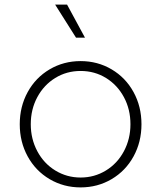

<svg xmlns="http://www.w3.org/2000/svg" viewBox="-20 -804 702 836"><path d="M66 -263Q66 -340 100.5 -403Q135 -466 196 -502Q257 -538 331 -538Q405 -538 466 -502Q527 -466 561.5 -403Q596 -340 596 -263Q596 -186 561.5 -123Q527 -60 466 -24Q405 12 331 12Q257 12 196 -24Q135 -60 100.5 -123Q66 -186 66 -263ZM331 -31Q391 -31 441 -61.5Q491 -92 519.5 -145.5Q548 -199 548 -263Q548 -328 519.5 -381Q491 -434 441.5 -464.5Q392 -495 331 -495Q270 -495 220.5 -464.5Q171 -434 142.5 -381Q114 -328 114 -263Q114 -199 142.5 -145.5Q171 -92 221 -61.5Q271 -31 331 -31ZM220 -784H272L350 -640H311Z"/></svg>

Font: Eudoxus Sans ExtraLight
Style: Regular
Weight: 200
Designer: Stijn de Vries
Foundry: tokotype
Version: Version 2.005